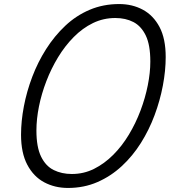

<svg xmlns="http://www.w3.org/2000/svg" viewBox="-20 -910 839 949"><path d="M316 19Q251 19 198.5 -9Q146 -37 115 -95.5Q84 -154 84 -244Q84 -311 98 -384.5Q112 -458 139.5 -530.5Q167 -603 208 -667.5Q249 -732 302.5 -782.5Q356 -833 423 -861.5Q490 -890 569 -890Q634 -890 686 -862Q738 -834 768.5 -776.5Q799 -719 799 -628Q799 -561 785 -487Q771 -413 744 -340.5Q717 -268 676.5 -203.5Q636 -139 582 -89Q528 -39 461.5 -10Q395 19 316 19ZM335 -50Q394 -50 445 -75.5Q496 -101 539.5 -144.5Q583 -188 617 -244.5Q651 -301 674.5 -363.5Q698 -426 710.5 -488.5Q723 -551 723 -606Q723 -688 700.5 -734.5Q678 -781 639.5 -801Q601 -821 550 -821Q491 -821 439.5 -796Q388 -771 344.5 -727Q301 -683 267 -627Q233 -571 209 -508.5Q185 -446 172.5 -383.5Q160 -321 160 -265Q160 -183 183 -136Q206 -89 245.5 -69.5Q285 -50 335 -50Z"/></svg>

Font: Playwrite DK Loopet Light
Style: Regular
Weight: 300
Version: Version 1.003